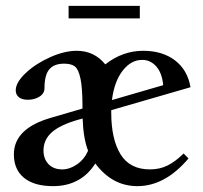

<svg xmlns="http://www.w3.org/2000/svg" viewBox="-20 -618 686 649"><path d="M211.9 -555.7V-598.1H452.6V-555.7ZM159.2 11.2Q95.7 11.2 61.3 -16.8Q26.9 -44.9 26.9 -96.2Q26.9 -184.1 153.3 -220.2L258.8 -251V-257.3Q258.8 -319.8 252.2 -351.6Q245.6 -383.3 233.4 -393.1Q221.2 -402.8 196.8 -402.8Q162.6 -402.8 146.5 -383.5Q130.4 -364.3 130.4 -320.3Q130.4 -302.2 113.8 -291.5Q97.2 -280.8 73.7 -280.8Q54.7 -280.8 43.9 -289.3Q33.2 -297.9 33.2 -312.5Q33.2 -339.4 66.9 -371.1Q100.6 -402.8 149.4 -424.6Q198.2 -446.3 239.3 -446.3Q298.8 -446.3 335.9 -400.4Q394.5 -446.3 463.9 -446.3Q528.8 -446.3 571.3 -414.1Q613.8 -381.8 624 -323.2L356 -245.6V-237.8Q356 -147.5 387.5 -96.4Q418.9 -45.4 486.8 -45.4Q520 -45.4 546.4 -58.6Q572.8 -71.8 600.6 -99.1L617.2 -82.5Q538.1 11.2 444.3 11.2Q359.4 11.2 302.2 -65.4Q253.4 11.2 159.2 11.2ZM460 -415.5Q422.9 -415.5 394.5 -378.9Q366.2 -342.3 358.4 -279.8L531.7 -330.1Q527.8 -371.6 507.8 -393.8Q487.8 -416 460 -415.5ZM127 -109.4Q127 -81.1 144 -63.2Q161.1 -45.4 189.9 -45.4Q215.8 -45.4 240.2 -62.3Q264.6 -79.1 277.8 -108.4Q261.7 -149.4 259.3 -217.3L244.6 -213.4Q183.1 -195.8 155 -170.7Q127 -145.5 127 -109.4Z"/></svg>

Font: Elstob SemiBold
Style: Regular
Weight: 600
Designer: Peter S. Baker
Version: Version 1.015